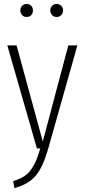

<svg xmlns="http://www.w3.org/2000/svg" viewBox="-20 -752 429 973"><path d="M147 -699.2Q147 -684.6 138.2 -675.3Q129.4 -666 115.2 -666Q101.1 -666 92 -675.5Q83 -685.1 83 -699.2Q83 -712.9 92 -722.4Q101.1 -731.9 115.2 -731.9Q129.4 -731.9 138.2 -722.4Q147 -712.9 147 -699.2ZM299.8 -699.2Q299.8 -685.1 290.5 -675.5Q281.2 -666 267.1 -666Q252.9 -666 243.9 -675.5Q234.9 -685.1 234.9 -699.2Q234.9 -712.9 243.9 -722.4Q252.9 -731.9 267.1 -731.9Q281.2 -731.9 290.5 -722.4Q299.8 -712.9 299.8 -699.2ZM372.1 -522 224.1 2Q198.7 91.8 162.6 136.5Q126.5 181.2 53.2 201.2L46.9 166Q79.1 155.8 100.3 142.6Q121.6 129.4 137 108.2Q152.3 86.9 162.4 63.2Q172.4 39.6 184.1 0H167L17.1 -522H64L196.8 -35.2L326.2 -522Z"/></svg>

Font: Fira Sans Compressed ExtraLight
Style: Regular
Weight: 250
Width: 1
Designer: Carrois Corporate & Edenspiekermann AG
Foundry: Carrois Corporate GbR & Edenspiekermann AG
Version: Version 4.203;PS 004.203;hotconv 1.0.88;makeotf.lib2.5.64775